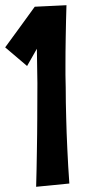

<svg xmlns="http://www.w3.org/2000/svg" viewBox="-24 -717 328 745"><path d="M245.1 -4.9 116.2 7.8Q117.2 -24.9 117.9 -59.8Q118.7 -94.7 119.1 -129.2Q119.6 -163.6 120.1 -196.5Q120.6 -229.5 120.6 -258.8Q121.1 -328.1 121.1 -394L119.1 -527.8L81.1 -460.9L-3.9 -533.2Q2 -541.5 10.3 -552.7Q18.6 -564 27.8 -576.7Q37.1 -589.4 46.9 -602.8Q56.6 -616.2 65.9 -628.9Q87.4 -658.7 110.8 -690.9L233.9 -696.8Q232.9 -666.5 232.2 -635Q231.4 -603.5 231 -573Q230.5 -542.5 230.2 -514.2Q230 -485.8 230 -461.9Q230 -442.9 230 -427.2Q230 -411.6 230.5 -400.4Q230.5 -387.2 231 -377Q231 -320.3 232.9 -257.8Q233.4 -231.4 234.6 -200.9Q235.8 -170.4 237.3 -137.9Q238.8 -105.5 240.7 -71.8Q242.7 -38.1 245.1 -4.9Z"/></svg>

Font: Rum Raisin
Style: Regular
Weight: 400
Designer: Astigmatic (AOETI)
Foundry: Astigmatic (AOETI)
Version: Version 1.000